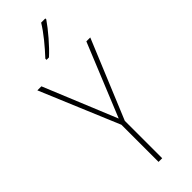

<svg xmlns="http://www.w3.org/2000/svg" viewBox="-307 -979 1006 1006"><g transform="rotate(-45 196.0 -475.5)"><path d="M265 -951Q243 -915 211 -875.5Q179 -836 147 -802V-793H165Q198 -823 235 -866Q272 -909 296 -944V-951ZM30 -714H0L184 -275V0H211V-277L392 -714H363L197 -308Z"/></g></svg>

Font: Noto Sans Display SemiCondensed Thin
Style: Regular
Weight: 250
Width: 4
Designer: Monotype Design team
Foundry: Monotype Imaging Inc.
Version: 1.000